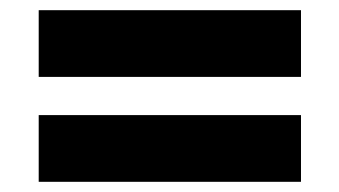

<svg xmlns="http://www.w3.org/2000/svg" viewBox="-20 -441 666 377"><path d="M56 -290H571V-421H56ZM56 -84H571V-215H56Z"/></svg>

Font: Jost
Style: Bold
Weight: 700
Version: Version 3.710